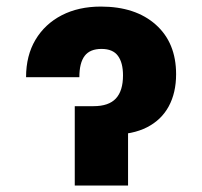

<svg xmlns="http://www.w3.org/2000/svg" viewBox="-20 -573 624 593"><path d="M60.5 -334.5Q60.5 -401.4 89.6 -450.2Q118.7 -499 170.7 -525.9Q222.7 -552.7 291.5 -552.7Q398.4 -552.7 461.2 -496.8Q523.9 -440.9 523.9 -343.8Q523.9 -286.6 501.2 -244.6Q478.5 -202.6 434.1 -179.9Q389.6 -157.2 324.7 -157.2H234.4V-245.1H269Q315.9 -245.1 337.9 -268.8Q359.9 -292.5 359.9 -340.3Q359.9 -379.4 344.2 -400.6Q328.6 -421.9 293.5 -421.9Q257.8 -421.9 241.5 -400.4Q225.1 -378.9 225.1 -334.5ZM210.9 -245.1H375.5V0H210.9Z"/></svg>

Font: Inter 16pt ExtraBold
Style: Regular
Weight: 800
Version: Version 4.001;git-66647c0bb